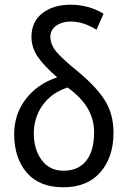

<svg xmlns="http://www.w3.org/2000/svg" viewBox="-20 -782 540 812"><path d="M40 -215Q40 -299 89 -363Q138 -427 222 -455Q167 -502 140 -541.5Q113 -581 113 -626Q113 -690 159 -726Q205 -762 278 -762Q355 -762 418 -724L388 -656Q333 -691 279 -691Q243 -691 218 -673.5Q193 -656 193 -627Q193 -593 219 -562.5Q245 -532 304 -484Q386 -417 423 -358.5Q460 -300 460 -221Q460 -117 404.5 -53.5Q349 10 248 10Q146 10 93 -52Q40 -114 40 -215ZM378 -223Q378 -277 351 -323.5Q324 -370 266 -412Q198 -390 160.5 -337.5Q123 -285 123 -217Q123 -151 156 -105.5Q189 -60 249 -60Q311 -60 344.5 -102Q378 -144 378 -223Z"/></svg>

Font: Noto Sans Mono UI Cond
Style: Regular
Weight: 400
Width: 3
Monospace: yes
Designer: Monotype Design team
Foundry: Monotype Imaging Inc.
Version: Version 1.000